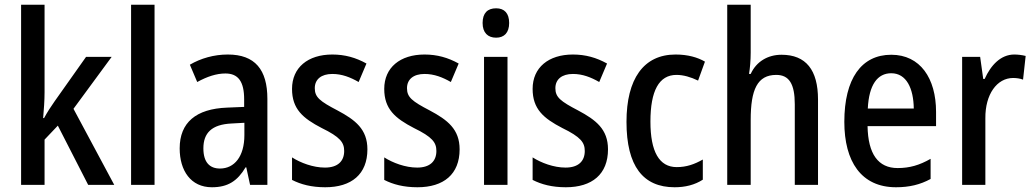

<svg xmlns="http://www.w3.org/2000/svg" viewBox="-20 -780 4360 810"><path d="M168 -391V-760H69V0H168V-191L224 -250L352 0H462L290 -321L451 -540H343L210 -352C195 -331 179 -306 166 -282H162C165 -318 168 -354 168 -391Z M632 0V-760H533V0Z M941 -550C883 -550 827 -534 781 -507L812 -434C854 -457 893 -470 931 -470C985 -470 1010 -436 1010 -361V-329L938 -326C807 -321 738 -263 738 -154C738 -60 785 10 874 10C942 10 982 -17 1016 -74H1019L1035 0H1108V-363C1108 -486 1056 -550 941 -550ZM957 -259 1011 -262V-210C1011 -120 969 -69 908 -69C865 -69 838 -95 838 -154C838 -219 873 -255 957 -259Z M1530 -150C1530 -235 1479 -274 1404 -314C1329 -353 1308 -370 1308 -408C1308 -445 1335 -468 1382 -468C1423 -468 1458 -454 1493 -434L1526 -512C1481 -537 1435 -550 1382 -550C1279 -550 1212 -495 1212 -405C1212 -320 1258 -281 1337 -240C1415 -202 1432 -179 1432 -143C1432 -100 1405 -73 1351 -73C1301 -73 1248 -93 1212 -116V-21C1249 -2 1294 10 1352 10C1463 10 1530 -45 1530 -150Z M1919 -150C1919 -235 1868 -274 1793 -314C1718 -353 1697 -370 1697 -408C1697 -445 1724 -468 1771 -468C1812 -468 1847 -454 1882 -434L1915 -512C1870 -537 1824 -550 1771 -550C1668 -550 1601 -495 1601 -405C1601 -320 1647 -281 1726 -240C1804 -202 1821 -179 1821 -143C1821 -100 1794 -73 1740 -73C1690 -73 1637 -93 1601 -116V-21C1638 -2 1683 10 1741 10C1852 10 1919 -45 1919 -150Z M2073 -745C2037 -745 2016 -725 2016 -683C2016 -642 2038 -621 2073 -621C2107 -621 2128 -642 2128 -683C2128 -724 2108 -745 2073 -745ZM2121 -540H2022V0H2121Z M2545 -150C2545 -235 2494 -274 2419 -314C2344 -353 2323 -370 2323 -408C2323 -445 2350 -468 2397 -468C2438 -468 2473 -454 2508 -434L2541 -512C2496 -537 2450 -550 2397 -550C2294 -550 2227 -495 2227 -405C2227 -320 2273 -281 2352 -240C2430 -202 2447 -179 2447 -143C2447 -100 2420 -73 2366 -73C2316 -73 2263 -93 2227 -116V-21C2264 -2 2309 10 2367 10C2478 10 2545 -45 2545 -150Z M2826 10C2871 10 2911 0 2945 -22V-107C2910 -87 2876 -75 2835 -75C2761 -75 2724 -140 2724 -267C2724 -397 2760 -464 2834 -464C2863 -464 2894 -455 2925 -440L2954 -520C2923 -538 2882 -550 2830 -550C2695 -550 2623 -447 2623 -266C2623 -79 2693 10 2826 10Z M3147 -558V-760H3048V0H3147V-274C3147 -402 3175 -464 3255 -464C3309 -464 3333 -426 3333 -340V0H3431V-360C3431 -485 3380 -549 3277 -549C3220 -549 3171 -521 3147 -468H3140C3144 -492 3147 -526 3147 -558Z M3740 -549C3614 -549 3542 -448 3542 -266C3542 -99 3613 10 3760 10C3816 10 3862 -1 3906 -25V-110C3859 -83 3817 -71 3767 -71C3685 -71 3642 -130 3640 -248H3929V-308C3929 -450 3862 -549 3740 -549ZM3740 -471C3804 -471 3834 -407 3835 -322H3641C3646 -423 3682 -471 3740 -471Z M4259 -550C4202 -550 4160 -505 4134 -447H4128L4115 -540H4039V0H4137V-281C4136 -382 4186 -451 4254 -451C4267 -451 4284 -449 4296 -444L4307 -544C4291 -548 4274 -550 4259 -550Z"/></svg>

Font: Noto Sans Sinhala UI Condensed Medium
Style: Regular
Weight: 500
Width: 3
Designer: Jelle Bosma - Monotype Design Team
Foundry: Monotype Imaging Inc.
Version: Version 2.006